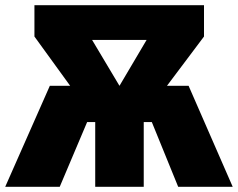

<svg xmlns="http://www.w3.org/2000/svg" viewBox="-35 -716 912 736"><path d="M688 -387 857 0H648L547 -248H516V0H330V-248H299L194 0H-15L156 -387H234L97 -576V-696H747V-576L605 -387ZM318 -563 423 -387 527 -563Z"/></svg>

Font: Fira Sans Black
Style: Regular
Weight: 900
Designer: Carrois Corporate & Edenspiekermann AG
Foundry: Carrois Corporate GbR & Edenspiekermann AG
Version: Version 4.203